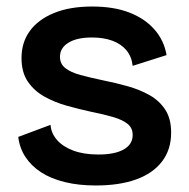

<svg xmlns="http://www.w3.org/2000/svg" viewBox="-20 -556 579 589"><path d="M274 13Q221 13 178.5 2.5Q136 -8 106 -27.5Q76 -47 58 -74.5Q40 -102 36 -136L135 -173Q137 -147 155 -126.5Q173 -106 205 -94Q237 -82 282 -82Q332 -82 359.5 -97.5Q387 -113 387 -142Q387 -163 372 -175.5Q357 -188 328.5 -196.5Q300 -205 260 -213Q223 -221 185.5 -231.5Q148 -242 116.5 -259.5Q85 -277 65.5 -305.5Q46 -334 46 -378Q46 -426 71.5 -461Q97 -496 145.5 -516Q194 -536 263 -536Q328 -536 375.5 -518Q423 -500 453 -466.5Q483 -433 491 -387L387 -354Q384 -382 368 -401.5Q352 -421 325 -431Q298 -441 262 -441Q216 -441 190 -425Q164 -409 164 -382Q164 -360 180.5 -347Q197 -334 226.5 -326Q256 -318 294 -310Q334 -302 371.5 -291.5Q409 -281 439 -264Q469 -247 487 -219.5Q505 -192 505 -149Q505 -97 477 -60.5Q449 -24 397.5 -5.5Q346 13 274 13Z"/></svg>

Font: Bricolage Grotesque 96pt ExtraBold SemiBold
Style: Regular
Weight: 600
Version: Version 1.001;gftools[0.9.33.dev8+g029e19f]